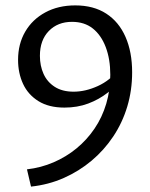

<svg xmlns="http://www.w3.org/2000/svg" viewBox="-20 -684 557 712"><path d="M219 -285Q161 -285 122.5 -309Q84 -333 65.5 -373Q47 -413 47 -462Q47 -521 73.5 -566.5Q100 -612 148 -638Q196 -664 259 -664Q327 -664 374 -633.5Q421 -603 445.5 -547Q470 -491 470 -416Q470 -349 452 -289Q434 -229 400 -178Q366 -127 319.5 -88Q273 -49 216.5 -24Q160 1 95 8L80 -56Q132 -62 178.5 -82Q225 -102 263.5 -133.5Q302 -165 330.5 -207Q359 -249 374 -299.5Q389 -350 389 -407Q389 -465 372 -509.5Q355 -554 324 -578.5Q293 -603 247 -603Q194 -603 161 -569Q128 -535 128 -477Q128 -440 141.5 -410Q155 -380 183 -362Q211 -344 253 -344Q297 -344 343 -365Q389 -386 419 -426L435 -395Q411 -365 379 -340Q347 -315 307 -300Q267 -285 219 -285Z"/></svg>

Font: Ysabeau Office Medium
Style: Regular
Weight: 500
Designer: Christian Thalmann (Catharsis Fonts)
Version: Version 2.001;gftools[0.9.30]; featfreeze: tnum,lnum,ss02